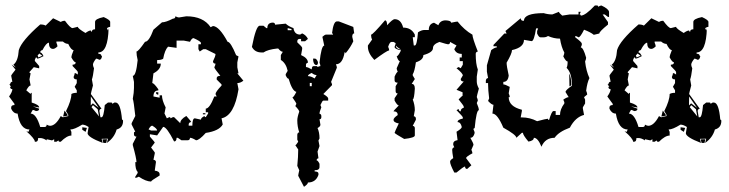

<svg xmlns="http://www.w3.org/2000/svg" viewBox="-20 -518 2706 713"><path d="M377 12.7 380.9 -2.9 357.4 -2.4 361.3 12.7Q305.2 -8.8 305.2 -23.4L309.1 -46.4Q295.9 -55.2 285.2 -55.2Q256.3 -37.1 241.2 -37.1L245.1 -28.3V-14.6Q228.5 -14.6 205.6 8.3H201.2Q197.3 8.3 197.3 3.4L189.5 8.3H181.2V-1L173.3 3.4L153.3 -1V3.4Q140.1 -5.4 129.4 -5.4H121.6Q121.6 8.3 113.3 8.3H109.4Q109.4 -2.9 77.6 -30.8L85.4 -28.3L89.4 -37.1Q54.7 -37.1 45.4 -96.2Q29.8 -96.2 21.5 -114.3V-118.7Q21.5 -127.9 33.7 -127.9V-132.3L13.7 -159.7Q25.9 -177.2 25.9 -187Q17.6 -187 17.6 -195.8L21 -195.3L14.6 -205.6L17.6 -205.1Q19 -214.4 25.9 -214.4L21.5 -236.8Q21.5 -239.3 37.6 -259.3L22.9 -278.3L38.6 -267.1L29.8 -277.8Q46.9 -290 49.8 -332Q60.1 -366.7 129.4 -427.2Q142.6 -427.2 149.4 -422.9L177.2 -450.2L205.6 -436.5Q212.4 -440.9 221.2 -440.9Q241.2 -413.6 249.5 -413.6L269 -418.5Q269 -412.1 297.4 -395.5Q310.1 -404.8 317.4 -404.8Q317.4 -400.4 321.3 -400.4Q321.3 -409.2 333 -409.2V-436.5Q333 -448.2 365.2 -454.6Q389.2 -443.8 389.2 -436.5V-418.5Q384.8 -418.5 377 -413.6L380.9 -404.8L383.3 -413.1Q380.9 -323.2 345.2 -323.2V-318.4Q356.9 -318.4 356.9 -309.6L358.9 -310.1Q356.9 -295.9 349.1 -295.9Q341.3 -300.3 336.9 -300.3Q325.2 -285.6 325.2 -277.8Q325.2 -272.9 329.1 -264.2Q325.2 -232.9 321.3 -223.1L325.2 -200.7Q317.4 -171.4 317.4 -168.9L356.9 -114.3Q349.1 -112.8 349.1 -105.5L353 -82.5H356.9Q365.2 -82.5 369.1 -127.9L380.9 -137.2H393.1Q397 -137.2 397 -132.3L404.8 -137.2H409.2Q427.7 -137.2 433.1 -73.7Q437 -73.7 437 -68.8Q437 -43.5 413.1 -37.1Q404.8 -6.8 377 12.7ZM145.5 -46.4Q153.3 -46.4 153.3 -55.2Q161.1 -50.8 165.5 -50.8Q186.5 -50.8 205.6 -86.9L213.4 -82.5L233.4 -86.9V-91.8L225.1 -105.5Q245.1 -145 245.1 -168.9Q252 -173.3 265.1 -173.3V-182.6L257.3 -195.8L265.1 -209.5V-223.1Q253.4 -223.1 253.4 -232.4Q257.3 -241.2 257.3 -246.1H261.2L269 -241.2V-250.5Q269 -253.4 249.5 -272.9V-277.8Q261.2 -277.8 261.2 -286.6Q254.9 -286.6 245.1 -304.7Q245.1 -312.5 253.4 -332Q244.1 -332 233.4 -355Q223.1 -355 213.4 -363.8H189.5V-359.4Q193.4 -350.6 193.4 -345.7Q183.6 -336.4 177.2 -336.4Q161.6 -336.4 161.6 -359.4Q151.9 -359.4 137.7 -332Q129.4 -330.6 129.4 -323.2Q135.3 -323.2 141.6 -309.6Q125 -300.3 117.7 -300.3Q117.7 -304.7 113.3 -304.7L109.4 -295.9V-291.5L125.5 -272.9V-264.2L105.5 -268.6L89.4 -250.5Q89.4 -246.1 93.8 -246.1L89.4 -223.1L93.8 -200.7Q87.4 -200.7 77.6 -182.6L93.8 -168.9Q93.8 -173.3 97.7 -173.3V-137.2Q125.5 -128.9 125.5 -118.7L102.1 -123L125.5 -114.3Q125.5 -105.5 113.3 -105.5Q106 -109.9 101.6 -109.9L93.8 -96.2Q114.7 -96.2 129.4 -46.4ZM122.6 -304.7 137.2 -311 126 -319.3 119.6 -312ZM214.4 -85.4 219.7 -107.4 231 -91.3V-88.4ZM297.9 -28.3 285.6 -36.1V-45.4L302.7 -43ZM374.5 12.7H363.8L360.4 -0.5L377.4 -1ZM346.7 -117.7 317.4 -159.7 316.9 -126.5 324.7 -134.3ZM347.7 -85.9 342.8 -112.3 325.2 -127.4 319.8 -120.1Z M631.3 -457.5Q640.1 -453.1 644.5 -453.1L671.9 -457.5Q734.9 -457.5 762.2 -417L771 -421.4Q794.4 -419.9 825.2 -362.8Q836.4 -362.8 856.9 -313L865.7 -308.6L861.3 -286.1V-268.1L865.7 -245.6H861.3L883.8 -218.3Q872.6 -209.5 861.3 -209.5L865.7 -186.5Q850.1 -88.4 802.7 -78.6L807.1 -55.7Q793.5 -31.7 744.1 -24.4Q719.7 2.9 708 2.9Q693.4 -6.3 685.5 -6.3Q685.5 2.9 676.3 2.9H653.8L640.1 -6.3H635.7Q635.7 7.3 626.5 7.3Q599.1 -46.9 585.9 -46.9L563.5 -15.1L536.6 -19.5V-10.7Q554.7 9.3 554.7 11.7L541 29.8L554.7 47.9V52.2L549.8 75.2Q559.1 76.7 559.1 84L554.7 115.7Q572.8 117.7 572.8 129.4V133.8Q541 152.8 541 156.2Q521.5 155.8 495.6 138.2Q487.3 142.6 482.4 142.6V138.2L491.2 124.5V120.1Q482.4 112.3 482.4 84H486.8Q486.8 70.3 473.1 21V16.1L486.8 -10.7Q477.5 -10.7 477.5 -19.5V-24.4Q477.5 -28.8 482.4 -28.8L468.8 -55.7V-60.5L482.4 -87.4Q476.6 -142.6 473.1 -150.9Q477.5 -174.8 477.5 -191.4V-213.9L473.1 -236.3Q485.4 -236.3 491.2 -294.9Q486.8 -313 486.8 -326.7Q493.7 -326.7 518.6 -362.8Q533.2 -362.8 549.8 -407.7L581.5 -435.1Q595.7 -435.1 622.1 -448.7Q631.3 -448.7 631.3 -457.5ZM685.5 -362.8 662.6 -367.2H635.7V-340.3L604 -344.7Q591.8 -332 585.9 -299.8Q578.6 -294.9 563.5 -294.9V-281.7H577.1Q577.1 -259.8 549.8 -245.6Q545.4 -213.4 545.4 -209.5Q551.8 -209.5 567.9 -186.5V-182.1Q549.8 -182.1 549.8 -159.7L572.8 -155.3V-164.1H581.5Q581.5 -145.5 595.2 -119.1L590.8 -96.7L599.6 -78.6L608.9 -83Q613.3 -83 613.3 -78.6L622.1 -83H626.5L649.4 -60.5Q649.4 -74.7 671.9 -87.4Q689.9 -67.4 689.9 -64.9Q680.7 -63.5 680.7 -55.7V-51.3H694.3Q694.3 -78.6 703.6 -78.6L726.1 -73.7Q726.1 -80.6 739.7 -87.4Q739.7 -83 744.1 -83L752.9 -96.7V-101.1H744.1V-114.7Q758.3 -114.7 775.9 -159.7H784.7L780.3 -168.5Q780.3 -176.8 802.7 -200.2V-204.6L784.7 -222.7V-227.5Q784.7 -236.3 798.3 -236.3Q775.9 -263.7 775.9 -268.1Q780.3 -276.9 780.3 -281.7Q771 -281.7 771 -290.5Q780.3 -309.1 780.3 -317.4L744.1 -335.4H734.9L721.7 -326.7L716.8 -335.4V-353.5H726.1V-358.4Q726.1 -364.3 698.7 -376.5Q692.4 -376.5 685.5 -362.8ZM559.1 -175.3H567.9V-166.5Q559.1 -166.5 559.1 -175.3ZM733.4 -97.7H742.7V-93.3H733.4ZM531.7 -37.6 541 -33.2H563.5Q563.5 -40.5 545.4 -51.3Q539.1 -51.3 531.7 -37.6Z M1108.9 175.8 1087.4 134.8Q1087.4 131.3 1091.3 114.3L1084 98.1Q1087.4 63.5 1087.4 37.1L1076.7 21Q1079.6 21 1087.4 8.3L1084 0.5V-17.6Q1085 -26.4 1091.3 -26.4Q1084 -47.9 1084 -70.8Q1084 -83 1091.3 -103.5Q1090.8 -109.4 1076.7 -124L1080.6 -132.3Q1080.6 -135.7 1065.9 -156.2Q1070.8 -157.2 1080.6 -176.8Q1064.9 -180.2 1051.8 -225.6Q1046.4 -225.6 1041 -238.3V-242.7L1048.3 -254.9Q1042 -283.7 1022.9 -295.4V-313.5L1030.3 -325.7Q1022.9 -325.7 1013.2 -337.9H1009.8Q974.1 -334 958.5 -323.2H951.2Q926.3 -323.2 915.5 -343.8Q930.7 -422.4 944.3 -422.4H958.5L969.2 -413.6H972.7Q972.7 -434.1 994.1 -434.1Q1001.5 -433.1 1001.5 -426.3Q1037.6 -430.2 1041 -430.2Q1050.8 -420.4 1069.8 -413.6Q1073.2 -389.6 1094.7 -389.6L1102.1 -394Q1116.7 -387.7 1123.5 -373.5L1112.8 -364.7H1098.1V-373.5H1091.3Q1084 -372.1 1084 -364.7V-360.8Q1102.1 -344.2 1102.1 -340.3V-335.9L1098.1 -313.5Q1123.5 -302.2 1123.5 -285.2Q1116.2 -283.7 1116.2 -276.9V-269Q1122.6 -269 1137.7 -260.3Q1137.7 -272.5 1145 -272.5H1155.8Q1159.2 -272.5 1159.2 -269Q1166 -272.5 1169.9 -272.5Q1169.9 -276.9 1166.5 -285.2Q1173.3 -348.6 1184.1 -348.6Q1177.2 -378.9 1177.2 -381.3Q1186 -389.6 1191.4 -389.6H1216.8Q1216.8 -394 1212.9 -394Q1218.3 -438.5 1231 -438.5H1238.3L1292 -418Q1295.4 -396.5 1295.4 -394Q1288.1 -394 1288.1 -381.3L1292 -364.7Q1282.2 -342.8 1263.2 -319.8Q1263.2 -324.2 1259.8 -324.2Q1252.4 -279.3 1227.5 -279.3Q1231 -271 1231 -266.6L1209.5 -213.9L1212.9 -205.6V-201.7L1180.7 -168.9Q1198.2 -158.2 1198.7 -152.8V-144.5H1180.7Q1177.2 -144.5 1169.9 -127.9L1173.3 -119.6Q1166.5 -103 1166.5 -95.7Q1173.3 -94.2 1173.3 -86.9V-83Q1173.3 -75.2 1166.5 -75.2L1169.9 -54.7Q1169.9 -48.3 1159.2 -42.5Q1166.5 -26.4 1166.5 -3.9L1162.6 3.9L1166.5 24.4L1159.2 44.9L1162.6 69.8Q1155.8 70.8 1155.8 77.6Q1160.6 77.6 1166.5 90.3V102.1Q1166.5 114.3 1148.4 114.3V118.7Q1162.6 118.7 1162.6 127V131.3Q1152.8 159.7 1123.5 159.7Q1123.5 166 1108.9 175.8ZM1062.5 -405.8V-410.2L1048.3 -413.6V-405.8ZM1153.3 -276.4Q1142.6 -279.8 1142.6 -300.3H1149.9Q1155.3 -300.3 1160.6 -288.1V-284.2Q1160.6 -276.4 1153.3 -276.4ZM1148.4 -226.6 1155.8 -239.3Q1146.5 -239.3 1137.7 -247.1Q1123.5 -241.2 1123.5 -235.4Q1134.3 -235.4 1148.4 -226.6ZM1137.7 -197.8V-210H1130.4V-197.8Z M1675.3 122.6H1667Q1651.4 92.8 1651.4 82.5Q1651.4 76.2 1663.1 69.3Q1659.2 46.9 1659.2 38.1Q1660.6 29.3 1667 29.3L1663.1 20V15.6Q1663.1 4.9 1679.2 2.4L1675.3 -28.8Q1694.8 -40.5 1694.8 -46.4Q1690.9 -64.5 1679.2 -64.5Q1679.2 -74.2 1698.7 -77.6V-82Q1698.7 -85.4 1675.3 -108.9L1683.1 -113.3Q1684.1 -104.5 1690.9 -104.5Q1690.9 -115.2 1702.1 -117.7V-122.1Q1702.1 -125.5 1683.1 -148.9Q1695.8 -162.1 1697.8 -162.1V-175.3L1675.3 -184.6L1702.1 -215.3Q1690.9 -215.3 1690.9 -224.6L1698.7 -237.8Q1698.7 -245.6 1675.3 -264.6L1683.1 -269L1690.9 -264.6L1698.7 -277.8V-291H1687V-304.7H1694.8V-317.9Q1673.8 -317.9 1667 -335.4L1675.3 -349.1L1651.4 -362.3Q1651.4 -353.5 1643.6 -353.5Q1640.1 -353.5 1611.8 -362.3Q1587.9 -353.5 1587.9 -339.8Q1587.9 -323.2 1552.2 -313.5Q1552.2 -295.4 1524.4 -286.6Q1519.5 -252 1512.7 -242.2V-237.8L1520.5 -224.6L1508.8 -206.5Q1520.5 -206.5 1520.5 -189Q1518.1 -148.9 1512.7 -148.9Q1520.5 -128.4 1520.5 -108.9L1516.6 -86.4Q1524.4 -85 1524.4 -77.6V-73.2L1512.7 -50.8Q1520.5 -49.3 1520.5 -42V-15.1Q1520.5 -6.3 1481 -2Q1450.2 -19.5 1445.3 -24.4Q1445.3 -27.3 1460.9 -59.6Q1441.4 -63 1441.4 -73.2Q1441.4 -80.1 1457 -90.8Q1457 -104.5 1441.4 -104.5Q1441.4 -106.9 1460.9 -126.5Q1455.1 -126.5 1445.3 -144.5V-153.3L1457 -170.9Q1449.2 -170.9 1449.2 -179.7V-197.8L1457 -210.9Q1445.3 -210.9 1445.3 -219.7V-233.4Q1453.1 -251 1457 -251Q1453.1 -259.8 1453.1 -264.6L1464.8 -291Q1459 -291 1453.1 -309.1Q1458.5 -309.1 1469.2 -331.1Q1445.3 -335.4 1445.3 -344.2Q1449.2 -353 1449.2 -357.9L1441.4 -362.3H1433.6Q1427.2 -362.3 1421.4 -344.2Q1425.3 -335.9 1425.3 -331.1Q1415 -329.1 1370.1 -295.4Q1346.2 -320.8 1346.2 -344.2V-349.1L1361.8 -371.1Q1357.9 -378.9 1357.9 -389.2Q1364.3 -389.2 1409.7 -442.4Q1417.5 -442.4 1417.5 -424.3Q1438 -446.8 1445.3 -446.8Q1469.2 -446.8 1477.1 -415.5Q1507.8 -415.5 1520.5 -389.2V-379.9H1512.7L1516.6 -349.1H1520.5Q1528.3 -349.1 1532.2 -397.9Q1545.4 -406.7 1556.2 -406.7H1572.3Q1572.3 -429.2 1591.8 -433.6L1607.9 -424.3Q1614.3 -442.4 1635.3 -442.4Q1655.3 -441.4 1655.3 -433.6Q1675.3 -438 1679.2 -438Q1704.1 -406.7 1734.4 -389.2Q1734.4 -377.4 1754.4 -326.7Q1746.6 -325.2 1746.6 -317.9Q1746.6 -279.8 1754.4 -259.8L1750.5 -233.4V-215.3Q1750.5 -203.6 1758.3 -189Q1750.5 -160.6 1750.5 -157.7Q1754.4 -148.9 1754.4 -144.5L1750.5 -135.3Q1758.3 -117.2 1758.3 -108.9Q1749 -108.9 1742.7 -42Q1738.3 -42 1738.3 -37.6Q1742.7 -28.8 1742.7 -24.4Q1738.3 -6.3 1726.6 -6.3Q1738.3 14.2 1738.3 20L1730.5 38.1Q1734.4 46.9 1734.4 51.3Q1710.9 63.5 1710.9 69.3L1730.5 95.7L1714.8 109.4Q1707 109.4 1707 100.1Q1700.2 101.6 1675.3 122.6ZM1469.7 -333.5Q1461.4 -338.4 1453.6 -344.7L1453.1 -348.1L1449.7 -343.8Q1453.1 -342.8 1453.6 -339.4Q1460.4 -335 1469.7 -333.5Z M2197.3 -497.6Q2201.2 -497.6 2201.2 -492.7Q2209 -497.6 2213.4 -497.6Q2239.7 -485.4 2241.7 -474.1V-455.1H2237.8L2225.6 -464.4H2217.8L2237.8 -436V-426.8Q2205.6 -400.9 2205.6 -393.6L2185.1 -388.7Q2173.3 -398.4 2148.9 -407.7Q2134.8 -379.4 2128.4 -379.4Q2120.6 -384.3 2116.2 -384.3V-379.4Q2140.6 -361.3 2140.6 -356V-351.1L2136.7 -341.8Q2146 -341.8 2156.7 -303.7Q2156.7 -298.8 2152.8 -289.6Q2156.7 -254.4 2168.9 -228Q2160.6 -211.9 2156.7 -181.2Q2160.6 -171.9 2160.6 -167L2148.9 -157.2L2152.8 -147.9V-133.8L2144.5 -119.6V-114.7L2148.9 -91.3Q2116.7 -83 2096.2 -43.9Q2054.2 -28.3 2039.6 -6.3Q2004.4 -6.3 1990.7 26.9Q1977.5 -6.3 1962.4 -6.3Q1962.4 4.4 1942.4 7.8Q1921.9 -16.6 1921.9 -24.9H1918L1897.5 -6.3Q1897.5 -17.1 1849.1 -43.9Q1827.1 -96.2 1808.6 -96.2L1812.5 -128.9Q1805.7 -128.9 1792.5 -143.1L1796.4 -152.8Q1792.5 -185.1 1792.5 -204.6V-209.5H1784.2V-218.8Q1785.6 -228 1792.5 -228L1788.1 -252V-275.4L1804.2 -332Q1817.4 -341.8 1824.7 -341.8V-346.2H1812.5V-351.1L1853 -393.6H1861.3L1856.9 -402.8L1913.6 -450.2Q1915 -440.9 1921.9 -440.9H1925.8Q1925.8 -469.2 1999 -469.2Q2014.6 -464.4 2031.2 -464.4L2055.7 -474.1Q2055.7 -470.2 2067.9 -460L2096.2 -464.4H2128.4V-474.1H2136.7L2132.3 -464.4Q2136.7 -464.4 2136.7 -460Q2153.8 -460 2189 -497.6ZM1970.7 -412.6Q1963.4 -365.2 1954.1 -365.2L1925.8 -370.1Q1925.8 -341.8 1881.3 -332Q1881.3 -319.3 1861.3 -285.2Q1861.3 -272.9 1869.1 -237.8Q1866.7 -213.9 1849.1 -213.9V-204.6Q1856 -204.6 1873 -195.3L1869.1 -171.4Q1873 -162.6 1873 -157.2H1869.1Q1869.1 -122.6 1918 -110.4V-105.5L1913.6 -82H1918Q1947.8 -82 1974.6 -67.9Q2008.8 -77.1 2015.1 -77.1Q2015.1 -72.3 2019 -72.3Q2028.8 -105.5 2035.2 -105.5H2043.5V-91.3H2059.6Q2059.6 -112.3 2075.7 -133.8V-138.7L2071.8 -147.9Q2085 -157.2 2091.8 -157.2L2080.1 -176.3Q2080.1 -183.6 2104 -199.7Q2104 -247.1 2084 -266.1Q2087.9 -272.5 2087.9 -289.6Q2081.5 -289.6 2071.8 -308.6Q2075.7 -317.9 2075.7 -322.8Q2064.5 -342.8 2059.6 -374.5Q2036.6 -374.5 2015.1 -384.3Q2007.8 -379.4 1999 -379.4H1986.8Q1981 -379.4 1974.6 -393.6V-402.8L1978.5 -412.6ZM2093.8 -245.1Q2101.6 -229 2101.6 -201.2L2094.7 -197.3Z M2598.6 12.7 2602.5 -2.9 2579.1 -2.4 2583 12.7Q2526.9 -8.8 2526.9 -23.4L2530.8 -46.4Q2517.6 -55.2 2506.8 -55.2Q2478 -37.1 2462.9 -37.1L2466.8 -28.3V-14.6Q2450.2 -14.6 2427.2 8.3H2422.9Q2418.9 8.3 2418.9 3.4L2411.1 8.3H2402.8V-1L2395 3.4L2375 -1V3.4Q2361.8 -5.4 2351.1 -5.4H2343.3Q2343.3 8.3 2335 8.3H2331.1Q2331.1 -2.9 2299.3 -30.8L2307.1 -28.3L2311 -37.1Q2276.4 -37.1 2267.1 -96.2Q2251.5 -96.2 2243.2 -114.3V-118.7Q2243.2 -127.9 2255.4 -127.9V-132.3L2235.4 -159.7Q2247.6 -177.2 2247.6 -187Q2239.3 -187 2239.3 -195.8L2242.7 -195.3L2236.3 -205.6L2239.3 -205.1Q2240.7 -214.4 2247.6 -214.4L2243.2 -236.8Q2243.2 -239.3 2259.3 -259.3L2244.6 -278.3L2260.3 -267.1L2251.5 -277.8Q2268.6 -290 2271.5 -332Q2281.7 -366.7 2351.1 -427.2Q2364.3 -427.2 2371.1 -422.9L2398.9 -450.2L2427.2 -436.5Q2434.1 -440.9 2442.9 -440.9Q2462.9 -413.6 2471.2 -413.6L2490.7 -418.5Q2490.7 -412.1 2519 -395.5Q2531.7 -404.8 2539.1 -404.8Q2539.1 -400.4 2543 -400.4Q2543 -409.2 2554.7 -409.2V-436.5Q2554.7 -448.2 2586.9 -454.6Q2610.8 -443.8 2610.8 -436.5V-418.5Q2606.4 -418.5 2598.6 -413.6L2602.5 -404.8L2605 -413.1Q2602.5 -323.2 2566.9 -323.2V-318.4Q2578.6 -318.4 2578.6 -309.6L2580.6 -310.1Q2578.6 -295.9 2570.8 -295.9Q2563 -300.3 2558.6 -300.3Q2546.9 -285.6 2546.9 -277.8Q2546.9 -272.9 2550.8 -264.2Q2546.9 -232.9 2543 -223.1L2546.9 -200.7Q2539.1 -171.4 2539.1 -168.9L2578.6 -114.3Q2570.8 -112.8 2570.8 -105.5L2574.7 -82.5H2578.6Q2586.9 -82.5 2590.8 -127.9L2602.5 -137.2H2614.7Q2618.7 -137.2 2618.7 -132.3L2626.5 -137.2H2630.9Q2649.4 -137.2 2654.8 -73.7Q2658.7 -73.7 2658.7 -68.8Q2658.7 -43.5 2634.8 -37.1Q2626.5 -6.8 2598.6 12.7ZM2367.2 -46.4Q2375 -46.4 2375 -55.2Q2382.8 -50.8 2387.2 -50.8Q2408.2 -50.8 2427.2 -86.9L2435.1 -82.5L2455.1 -86.9V-91.8L2446.8 -105.5Q2466.8 -145 2466.8 -168.9Q2473.6 -173.3 2486.8 -173.3V-182.6L2479 -195.8L2486.8 -209.5V-223.1Q2475.1 -223.1 2475.1 -232.4Q2479 -241.2 2479 -246.1H2482.9L2490.7 -241.2V-250.5Q2490.7 -253.4 2471.2 -272.9V-277.8Q2482.9 -277.8 2482.9 -286.6Q2476.6 -286.6 2466.8 -304.7Q2466.8 -312.5 2475.1 -332Q2465.8 -332 2455.1 -355Q2444.8 -355 2435.1 -363.8H2411.1V-359.4Q2415 -350.6 2415 -345.7Q2405.3 -336.4 2398.9 -336.4Q2383.3 -336.4 2383.3 -359.4Q2373.5 -359.4 2359.4 -332Q2351.1 -330.6 2351.1 -323.2Q2356.9 -323.2 2363.3 -309.6Q2346.7 -300.3 2339.4 -300.3Q2339.4 -304.7 2335 -304.7L2331.1 -295.9V-291.5L2347.2 -272.9V-264.2L2327.1 -268.6L2311 -250.5Q2311 -246.1 2315.4 -246.1L2311 -223.1L2315.4 -200.7Q2309.1 -200.7 2299.3 -182.6L2315.4 -168.9Q2315.4 -173.3 2319.3 -173.3V-137.2Q2347.2 -128.9 2347.2 -118.7L2323.7 -123L2347.2 -114.3Q2347.2 -105.5 2335 -105.5Q2327.6 -109.9 2323.2 -109.9L2315.4 -96.2Q2336.4 -96.2 2351.1 -46.4ZM2344.2 -304.7 2358.9 -311 2347.7 -319.3 2341.3 -312ZM2436 -85.4 2441.4 -107.4 2452.6 -91.3V-88.4ZM2519.5 -28.3 2507.3 -36.1V-45.4L2524.4 -43ZM2596.2 12.7H2585.4L2582 -0.5L2599.1 -1ZM2568.4 -117.7 2539.1 -159.7 2538.6 -126.5 2546.4 -134.3ZM2569.3 -85.9 2564.5 -112.3 2546.9 -127.4 2541.5 -120.1Z"/></svg>

Font: Truetypewriter PolyglOTT
Style: Regular
Weight: 400
Designer: Sergey Beatoff a.k.a. Sam_T
Version: Version 3.76